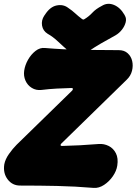

<svg xmlns="http://www.w3.org/2000/svg" viewBox="-43 -938 700 984"><path d="M81 -576Q85 -604 100.5 -631.5Q116 -659 139 -677Q162 -695 188 -692Q282 -684 377 -682.5Q472 -681 566 -681Q594 -681 611.5 -665Q629 -649 634.5 -625Q640 -601 633.5 -575Q627 -549 606 -529L271 -202Q267 -198 267.5 -194Q268 -190 274 -190Q321 -191 367 -193.5Q413 -196 463 -200Q490 -202 514 -190Q538 -178 551 -152.5Q564 -127 558 -89Q554 -62 535.5 -35Q517 -8 490.5 9.5Q464 27 437 25Q341 17 249.5 15Q158 13 60 13Q20 13 -4 -19Q-28 -51 -21 -96Q-16 -122 3 -149Q22 -176 42 -196L327 -474Q331 -479 330.5 -483Q330 -487 323 -487Q285 -486 247.5 -484Q210 -482 169 -477Q142 -474 120 -487.5Q98 -501 87.5 -525Q77 -549 81 -576ZM597 -858Q606 -843 601 -823.5Q596 -804 582 -786Q568 -768 549 -757Q505 -733 474 -715Q443 -697 409 -674Q383 -656 357 -656Q331 -656 311 -674Q281 -700 254.5 -725Q228 -750 201 -765Q177 -780 172.5 -807Q168 -834 184 -858L187 -862Q213 -903 247 -910Q281 -917 306 -898Q327 -884 342 -870Q357 -856 378 -840Q381 -839 383 -838Q385 -837 390 -840Q413 -854 430.5 -873Q448 -892 479 -908Q508 -926 540.5 -913Q573 -900 595 -862Z"/></svg>

Font: Winky Sans Black
Style: Italic
Weight: 900
Italic angle: -8.97852°
Designer: Simon Atzbach
Foundry: typofactur
Version: Version 1.205